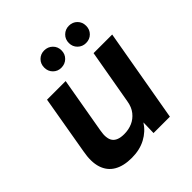

<svg xmlns="http://www.w3.org/2000/svg" viewBox="-196 -866 1021 1021"><g transform="rotate(-45 315.0 -355.0)"><path d="M217 12Q156 12 116.5 -11Q77 -34 62 -80Q47 -126 60 -195L117 -526H257L202 -210Q192 -156 210.5 -131Q229 -106 278 -106Q311 -106 339 -118Q367 -130 387 -155Q407 -180 413 -218L467 -526H607L515 0H392L394 -78Q367 -36 322 -12Q277 12 217 12ZM291 -592Q264 -592 245.5 -610.5Q227 -629 227 -657Q227 -685 245.5 -703.5Q264 -722 291 -722Q319 -722 338 -703.5Q357 -685 357 -657Q357 -629 338 -610.5Q319 -592 291 -592ZM477 -592Q450 -592 431 -610.5Q412 -629 412 -657Q412 -685 431 -703.5Q450 -722 477 -722Q505 -722 523.5 -703.5Q542 -685 542 -657Q542 -629 523.5 -610.5Q505 -592 477 -592Z"/></g></svg>

Font: DM Sans 9pt ExtraBold
Style: Italic
Weight: 800
Italic angle: -10°
Version: Version 4.004;gftools[0.9.30]